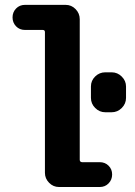

<svg xmlns="http://www.w3.org/2000/svg" viewBox="-20 -750 540 770"><path d="M427.7 -460Q451.2 -460 468.3 -442.9Q485.4 -425.8 485.4 -403.3V-357.4Q485.4 -334 468.3 -316.9Q451.2 -299.8 427.7 -299.8H402.3Q378.9 -299.8 361.8 -316.9Q344.7 -334 344.7 -357.4V-403.3Q344.7 -426.8 361.8 -443.4Q378.9 -460 402.3 -460ZM379.9 -99.6Q401.4 -99.6 415.5 -85.4Q429.7 -71.3 429.7 -50.3Q429.7 -29.3 415.5 -14.6Q401.4 0 379.9 0H216.8Q193.4 0 176.8 -17.1Q160.2 -34.2 160.2 -56.6V-621.1Q160.2 -629.9 151.4 -629.9H80.1Q58.6 -629.9 44.4 -644.5Q30.3 -659.2 30.3 -680.2Q30.3 -701.2 44.4 -715.8Q58.6 -730.5 80.1 -730.5H243.2Q266.6 -730.5 283.2 -713.4Q299.8 -696.3 299.8 -672.9V-109.4Q299.8 -100.6 308.6 -99.6Z"/></svg>

Font: Rounded Mgen+ 1mn bold
Style: Bold
Weight: 700
Designer: [Source Han Sans]
Ryoko NISHIZUKA  (kana & ideographs); Paul D. Hunt (Latin, Greek & Cyrillic); Wenlong ZHANG  (bopomofo
Version: Version 1.059.20150602